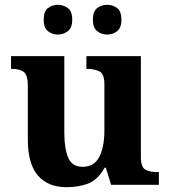

<svg xmlns="http://www.w3.org/2000/svg" viewBox="-20 -770 707 800"><path d="M258 10Q180 10 138 -38.5Q96 -87 96 -188V-412Q96 -456 80 -469.5Q64 -483 28 -483H26V-536H248V-216Q248 -152 264 -113.5Q280 -75 324 -75Q372 -75 393.5 -116Q415 -157 415 -227V-419Q415 -463 393.5 -473Q372 -483 343 -483H340V-536H567V-116Q567 -73 586 -63Q605 -53 634 -53H642V0H443L421 -71H416Q386 -19 345.5 -4.5Q305 10 258 10ZM427 -626Q403 -626 385 -640Q367 -654 367 -688Q367 -723 385 -736.5Q403 -750 427 -750Q450 -750 468 -736.5Q486 -723 486 -688Q486 -654 468 -640Q450 -626 427 -626ZM221 -626Q198 -626 180 -640Q162 -654 162 -688Q162 -723 180 -736.5Q198 -750 221 -750Q244 -750 262.5 -736.5Q281 -723 281 -688Q281 -654 262.5 -640Q244 -626 221 -626Z"/></svg>

Font: Noto Serif Vithkuqi
Style: Bold
Weight: 700
Version: Version 1.005